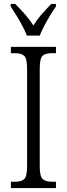

<svg xmlns="http://www.w3.org/2000/svg" viewBox="-20 -951 338 971"><path d="M35 0V-32H57Q88 -32 102.5 -45.5Q117 -59 117 -110V-603Q117 -655 102.5 -668.5Q88 -682 57 -682H35V-714H263V-682H242Q209 -682 195 -668.5Q181 -655 181 -603V-110Q181 -60 195.5 -46Q210 -32 242 -32H263V0ZM116 -771Q107 -794 93 -820.5Q79 -847 63 -873Q47 -899 34 -918V-931H57Q84 -904 106.5 -878.5Q129 -853 149 -822Q168 -853 190.5 -878.5Q213 -904 239 -931H263V-918Q249 -899 233.5 -873Q218 -847 204 -820.5Q190 -794 181 -771Z"/></svg>

Font: Noto Serif Condensed Light
Style: Regular
Weight: 300
Width: 3
Designer: Monotype Design Team
Foundry: Monotype Imaging Inc.
Version: Version 2.013